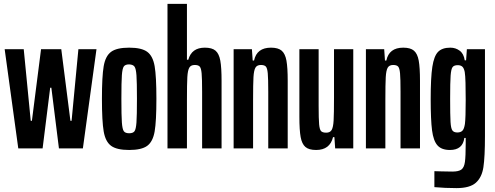

<svg xmlns="http://www.w3.org/2000/svg" viewBox="-20 -763 2546 987"><path d="M74 0 4 -510H102L138 -142H144L191 -510H295L342 -142H348L383 -510H476L406 0H283L244 -312H238L199 0Z M504 -255Q504 -370 513 -422.5Q522 -475 551 -496.5Q580 -518 644 -518Q708 -518 737 -496.5Q766 -475 775 -422.5Q784 -370 784 -255Q784 -140 775 -87.5Q766 -35 737 -13.5Q708 8 644 8Q580 8 551 -13.5Q522 -35 513 -87.5Q504 -140 504 -255ZM684 -255Q684 -342 681.5 -376Q679 -410 671.5 -420.5Q664 -431 644 -432Q624 -432 616.5 -421.5Q609 -411 606.5 -376.5Q604 -342 604 -255Q604 -168 606.5 -133.5Q609 -99 616.5 -88.5Q624 -78 644 -78Q664 -78 671.5 -88.5Q679 -99 681.5 -133.5Q684 -168 684 -255Z M841 -743H941V-456H948Q965 -518 1033 -518Q1070 -518 1088 -502.5Q1106 -487 1112.5 -451.5Q1119 -416 1119 -347V0H1019V-291Q1019 -359 1016.5 -386Q1014 -413 1006.5 -421Q999 -429 981 -429Q961 -429 953 -415Q945 -401 943 -366.5Q941 -332 941 -248V0H841Z M1181 -510H1275L1279 -452H1286Q1300 -518 1373 -518Q1410 -518 1428 -502.5Q1446 -487 1452.5 -451.5Q1459 -416 1459 -347V0H1359V-291Q1359 -359 1356.5 -386Q1354 -413 1346.5 -421Q1339 -429 1321 -429Q1301 -429 1293 -415Q1285 -401 1283 -366.5Q1281 -332 1281 -248V0H1181Z M1519 -163V-510H1618V-219Q1618 -151 1620.5 -124Q1623 -97 1630.5 -89Q1638 -81 1657 -81Q1677 -81 1685 -95Q1693 -109 1695 -143.5Q1697 -178 1697 -262V-510H1796V0H1703L1699 -58H1692Q1676 8 1605 8Q1568 8 1550 -7.5Q1532 -23 1525.5 -58.5Q1519 -94 1519 -163Z M1861 -510H1955L1959 -452H1966Q1980 -518 2053 -518Q2090 -518 2108 -502.5Q2126 -487 2132.5 -451.5Q2139 -416 2139 -347V0H2039V-291Q2039 -359 2036.5 -386Q2034 -413 2026.5 -421Q2019 -429 2001 -429Q1981 -429 1973 -415Q1965 -401 1963 -366.5Q1961 -332 1961 -248V0H1861Z M2213 199V117Q2235 117 2249 118L2305 119Q2338 119 2352 108.5Q2366 98 2370 69.5Q2374 41 2374 -26V-54H2367Q2359 8 2293 8Q2250 8 2229 -15.5Q2208 -39 2201 -93Q2194 -147 2194 -254Q2194 -364 2202.5 -419.5Q2211 -475 2232 -496.5Q2253 -518 2295 -518Q2322 -518 2343 -502.5Q2364 -487 2369 -453H2376L2380 -510H2473V-64Q2473 44 2465 96.5Q2457 149 2426 176.5Q2395 204 2327 204Q2268 204 2213 199ZM2370 -126Q2374 -157 2374 -249Q2374 -299 2373 -337Q2372 -375 2369 -393Q2365 -413 2356.5 -420.5Q2348 -428 2333 -428Q2314 -428 2306.5 -418Q2299 -408 2296.5 -374.5Q2294 -341 2294 -255Q2294 -170 2296 -136.5Q2298 -103 2305.5 -92.5Q2313 -82 2331 -82Q2348 -82 2357 -91Q2366 -100 2370 -126Z"/></svg>

Font: Saira Ultra Condensed
Style: Bold
Weight: 700
Width: 1
Designer: Hector Gatti with collaboration of the Omnibus-Type team
Foundry: Omnibus-Type
Version: Version 1.001; ttfautohint (v1.8)